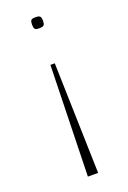

<svg xmlns="http://www.w3.org/2000/svg" viewBox="-124 -519 468 704"><g transform="rotate(-20 110.0 -166.5)"><path d="M111 -474Q126 -474 129.5 -468.5Q133 -463 133 -453Q133 -442 129.5 -436.5Q126 -431 111 -431Q96 -431 93 -436.5Q90 -442 90 -453Q90 -463 93 -468.5Q96 -474 111 -474ZM103 -291H120L132 141H92Z"/></g></svg>

Font: Smooch Sans Thin Light
Style: Regular
Weight: 300
Version: Version 1.010